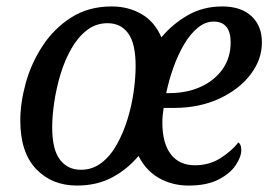

<svg xmlns="http://www.w3.org/2000/svg" viewBox="-20 -566 843 596"><path d="M219 10Q141 10 92 -41.5Q43 -93 43 -192Q43 -247 60 -308.5Q77 -370 112.5 -424Q148 -478 201.5 -512Q255 -546 327 -546Q378 -546 419 -522.5Q460 -499 481 -450Q516 -492 563.5 -519Q611 -546 670 -546Q728 -546 760.5 -516Q793 -486 793 -434Q793 -381 757.5 -334.5Q722 -288 660 -259.5Q598 -231 520 -231Q513 -231 502.5 -231Q492 -231 488 -231Q486 -219 485 -208Q484 -197 484 -185Q484 -122 510 -87.5Q536 -53 585 -53Q630 -53 665 -75.5Q700 -98 720 -124Q729 -118 729 -100Q729 -79 711.5 -53Q694 -27 658 -8.5Q622 10 565 10Q515 10 474 -13Q433 -36 410 -82Q376 -41 328.5 -15.5Q281 10 219 10ZM506 -277Q560 -277 603 -296.5Q646 -316 671 -351.5Q696 -387 696 -434Q696 -499 643 -499Q617 -499 593.5 -479.5Q570 -460 551 -427.5Q532 -395 518 -355.5Q504 -316 496 -277ZM231 -39Q267 -39 295 -60.5Q323 -82 343 -118Q363 -154 376 -196.5Q389 -239 395 -282Q401 -325 401 -361Q401 -431 378 -462.5Q355 -494 314 -494Q278 -494 250 -472.5Q222 -451 201.5 -415Q181 -379 168 -336Q155 -293 148.5 -249.5Q142 -206 142 -171Q142 -102 166 -70.5Q190 -39 231 -39Z"/></svg>

Font: Noto Serif SemiCondensed
Style: Italic
Weight: 400
Width: 4
Italic angle: -12°
Designer: Monotype Design Team
Foundry: Monotype Imaging Inc.
Version: Version 2.013